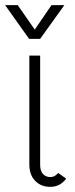

<svg xmlns="http://www.w3.org/2000/svg" viewBox="-34 -716 293 746"><path d="M162 -28Q179 -28 192 -44L223 -22Q200 10 161 10Q125 10 102.5 -13.5Q80 -37 80 -77V-500H122V-76Q122 -52 133 -40Q144 -28 162 -28ZM35 -696 101 -601 166 -696H216L122 -565H79L-14 -696Z"/></svg>

Font: Bellota Light
Style: Regular
Weight: 300
Designer: Kemie Guaida
Foundry: Kemie Guaida
Version: Version 4.001